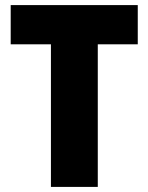

<svg xmlns="http://www.w3.org/2000/svg" viewBox="-20 -734 583 754"><path d="M364 0V-560H521V-714H22V-560H180V0Z"/></svg>

Font: Noto Sans Kannada SemiCondensed Black
Style: Regular
Weight: 900
Width: 4
Designer: Jelle Bosma - Monotype Design Team
Foundry: Monotype Imaging Inc.
Version: Version 2.005